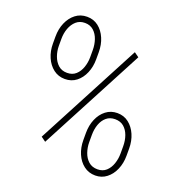

<svg xmlns="http://www.w3.org/2000/svg" viewBox="-131 -835 908 959"><g transform="rotate(20 323.0 -355.5)"><path d="M55.2 -536.6V-574.2Q55.2 -614.7 69.6 -647.9Q84 -681.2 109.9 -701.2Q135.7 -721.2 170.9 -721.2Q205.6 -721.2 231.2 -701.2Q256.8 -681.2 271 -647.9Q285.2 -614.7 285.2 -574.2V-536.6Q285.2 -497.1 271.2 -463.9Q257.3 -430.7 231.7 -410.6Q206.1 -390.6 170.9 -390.6Q136.2 -390.6 110.1 -410.6Q84 -430.7 69.6 -463.9Q55.2 -497.1 55.2 -536.6ZM86.9 -574.2V-536.6Q86.9 -508.8 96.2 -482.7Q105.5 -456.5 124 -439.9Q142.6 -423.3 170.9 -423.3Q199.2 -423.3 217.3 -439.7Q235.4 -456.1 244.4 -482.2Q253.4 -508.3 253.4 -536.6V-574.2Q253.4 -603 244.6 -629.2Q235.8 -655.3 217.3 -671.9Q198.7 -688.5 170.9 -688.5Q143.1 -688.5 124.5 -671.9Q106 -655.3 96.4 -629.2Q86.9 -603 86.9 -574.2ZM362.8 -136.2V-174.3Q362.8 -214.4 377 -247.6Q391.1 -280.8 417 -300.8Q442.9 -320.8 477.1 -320.8Q512.2 -320.8 537.8 -300.8Q563.5 -280.8 577.9 -247.6Q592.3 -214.4 592.3 -174.3V-136.2Q592.3 -96.2 578.1 -63Q564 -29.8 538.3 -9.8Q512.7 10.3 478.5 10.3Q443.4 10.3 417.2 -9.8Q391.1 -29.8 377 -63Q362.8 -96.2 362.8 -136.2ZM394 -174.3V-136.2Q394 -107.9 403.1 -81.8Q412.1 -55.7 430.9 -39.1Q449.7 -22.5 478.5 -22.5Q506.3 -22.5 524.4 -38.8Q542.5 -55.2 551.5 -81.5Q560.5 -107.9 560.5 -136.2V-174.3Q560.5 -205.1 551.3 -231Q542 -256.8 523.7 -272.5Q505.4 -288.1 477.1 -288.1Q449.7 -288.1 431.2 -272.5Q412.6 -256.8 403.3 -231Q394 -205.1 394 -174.3ZM479.5 -618.2 186.5 -62.5 161.6 -80.6 454.6 -636.2Z"/></g></svg>

Font: Roboto Condensed ExtraLight
Style: Regular
Weight: 250
Designer: Christian Robertson
Foundry: Google
Version: Version 3.008; 2023